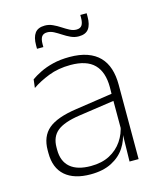

<svg xmlns="http://www.w3.org/2000/svg" viewBox="-103 -733 684 818"><g transform="rotate(-15 239.0 -324.0)"><path d="M409.5 0H369.5L372 -125L370 -131.5V-290L370.5 -328Q370.5 -394.5 337 -428.5Q303.5 -462.5 232.5 -462.5Q178.5 -462.5 135.2 -445.5Q92 -428.5 61 -407L65.5 -444Q82 -456 106.8 -468.2Q131.5 -480.5 164 -488.5Q196.5 -496.5 237 -496.5Q282 -496.5 314.8 -485Q347.5 -473.5 368.5 -451.8Q389.5 -430 399.5 -399Q409.5 -368 409.5 -328.5ZM196 10Q123.5 10 84.2 -24.2Q45 -58.5 45 -124V-136.5Q45 -197.5 83 -229.8Q121 -262 208 -274.5L379.5 -300L381.5 -269L213.5 -244.5Q145 -234.5 114.8 -210Q84.5 -185.5 84.5 -138.5V-128Q84.5 -77 115.5 -50.5Q146.5 -24 206 -24Q254.5 -24 289.2 -42.2Q324 -60.5 345.2 -91.8Q366.5 -123 373 -162L383.5 -131H374.5Q369.5 -94 348.5 -61.8Q327.5 -29.5 289.5 -9.8Q251.5 10 196 10ZM299.5 -571Q281 -571 264.2 -578.8Q247.5 -586.5 232 -596.8Q216.5 -607 201.8 -614.8Q187 -622.5 173 -622.5Q156 -622.5 148.5 -612Q141 -601.5 141 -578.5V-566H113V-581.5Q113 -616.5 126.5 -634.8Q140 -653 170.5 -653Q188.5 -653 205.2 -645.2Q222 -637.5 237.5 -627.2Q253 -617 267.8 -609.2Q282.5 -601.5 297 -601.5Q314 -601.5 321.2 -612.2Q328.5 -623 328.5 -646V-657.5H356.5V-642.5Q356.5 -607 343 -589Q329.5 -571 299.5 -571Z"/></g></svg>

Font: Anek Devanagari ExtraLight
Style: Regular
Weight: 250
Designer: Kailash Malviya (Devanagari) & Yesha Goshar (Latin)
Foundry: Ek Type
Version: Version 1.003